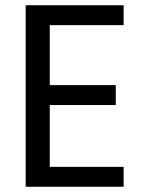

<svg xmlns="http://www.w3.org/2000/svg" viewBox="-20 -713 554 733"><path d="M452 -617H170V-388H422V-312H170V-76H452V0H78V-693H452Z"/></svg>

Font: Parkinsans Light
Style: Regular
Weight: 400
Version: Version 1.000